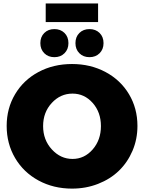

<svg xmlns="http://www.w3.org/2000/svg" viewBox="-20 -1088 842 1122"><path d="M247.1 -1067.9H553.2V-959H247.1ZM379.9 -835.9Q379.9 -799.8 356.9 -776.9Q334 -753.9 297.9 -753.9Q261.7 -753.9 238.8 -776.9Q215.8 -799.8 215.8 -835.9Q215.8 -872.6 238.8 -895.3Q261.7 -918 297.9 -918Q334 -918 356.9 -895.3Q379.9 -872.6 379.9 -835.9ZM585 -835.9Q585 -799.8 562 -776.9Q539.1 -753.9 502.9 -753.9Q466.8 -753.9 443.8 -776.9Q420.9 -799.8 420.9 -835.9Q420.9 -872.6 443.8 -895.3Q466.8 -918 502.9 -918Q539.1 -918 562 -895.3Q585 -872.6 585 -835.9ZM400.9 -713.9Q509.3 -713.9 596.9 -667Q684.6 -620.1 733.9 -537.4Q783.2 -454.6 783.2 -352.1Q783.2 -274.4 754.2 -206.5Q725.1 -138.7 674.8 -90.1Q624.5 -41.5 553.5 -13.7Q482.4 14.2 400.9 14.2Q292.5 14.2 205.1 -33.2Q117.7 -80.6 68.4 -164.3Q19 -248 19 -352.1Q19 -455.1 68.4 -537.8Q117.7 -620.6 204.8 -667.2Q292 -713.9 400.9 -713.9ZM403.8 -541Q333 -541 282.5 -486.3Q231.9 -431.6 231.9 -351.1Q231.9 -270.5 283 -214.8Q334 -159.2 403.8 -159.2Q473.1 -159.2 521.5 -214.6Q569.8 -270 569.8 -351.1Q569.8 -432.1 521.5 -486.6Q473.1 -541 403.8 -541Z"/></svg>

Font: Montserrat arm ExtraBold
Style: Regular
Weight: 800
Designer: Julieta Ulanovsky
Foundry: Julieta Ulanovsky
Version: Version 6.000;PS 006.000;hotconv 1.0.88;makeotf.lib2.5.64775